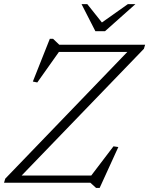

<svg xmlns="http://www.w3.org/2000/svg" viewBox="-31 -904 738 950"><path d="M687 -682.5 681 -662.5 63.5 -22.5 56.5 -35.5H420.5L530.5 -180L554.5 -176.5L462 26H444.5L416 0H-11L-5 -20L611 -659.5L624 -647H260.5L153.5 -496L131.5 -500.5L215.5 -712H231.5L262.5 -682.5ZM639 -883.5 488.5 -749.5H441L372.5 -883.5H401L479 -785.5H463L601.5 -883.5Z"/></svg>

Font: Newsreader Light
Style: Italic
Weight: 300
Italic angle: -17°
Designer: Hugues Gentile
Foundry: Production Type
Version: Version 1.003